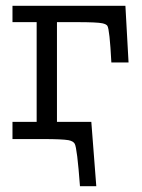

<svg xmlns="http://www.w3.org/2000/svg" viewBox="-20 -478 487 660"><path d="M22.9 0V-59.1H106V-401.9H22.9V-458H411.1L421.9 -263.2H362.8Q356.9 -377 349.1 -389.2Q345.2 -395 332 -397.9Q314 -401.9 243.2 -401.9H175.8V-59.1H293.9L311 162.1H254.9Q245.1 30.3 236.8 16.1Q231.9 7.3 215.8 3.9Q192.9 0 128.9 0Z"/></svg>

Font: CMU Concrete
Style: Roman
Weight: 500
Version: Version 0.7.0